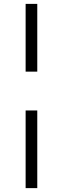

<svg xmlns="http://www.w3.org/2000/svg" viewBox="-20 -769 324 989"><path d="M172 -200V200H112V-200ZM112 -400V-749H172V-400Z"/></svg>

Font: Antic
Style: Regular
Weight: 400
Designer: Santiago Orozco
Foundry: Typemade
Version: Version 1.0012